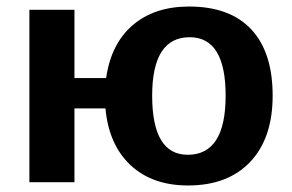

<svg xmlns="http://www.w3.org/2000/svg" viewBox="-20 -558 894 588"><path d="M815 -265Q815 -135 746.5 -62.5Q678 10 556 10Q446 10 379.5 -52.5Q313 -115 303 -226H208V0H70V-528H208V-319H305Q320 -424 386.5 -481Q453 -538 559 -538Q684 -538 749.5 -468Q815 -398 815 -265ZM671 -265Q671 -444 561 -444Q446 -444 446 -265Q446 -84 555 -84Q671 -84 671 -265Z"/></svg>

Font: Libra Sans
Style: Bold
Weight: 700
Foundry: Context Ltd
Version: Version 1.000